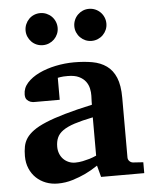

<svg xmlns="http://www.w3.org/2000/svg" viewBox="-53 -767 658 824"><g transform="rotate(-5 276.5 -355.5)"><path d="M350.1 0 336.9 -49.8Q311 -32.2 282.7 -18.6Q257.8 -6.8 227.1 2.7Q196.3 12.2 163.1 12.2Q135.7 12.2 112.1 3.2Q88.4 -5.9 70.6 -22.7Q52.7 -39.6 42.5 -63.5Q32.2 -87.4 32.2 -117.2Q32.2 -139.6 35.9 -158.7Q39.6 -177.7 50.5 -194.1Q61.5 -210.4 82 -225.3Q102.5 -240.2 136.5 -254.4Q170.4 -268.6 219.7 -282.7Q269 -296.9 337.9 -312V-324.2Q337.9 -331.5 338.4 -337.4Q338.4 -344.2 338.9 -351.1Q339.4 -365.2 335.9 -381.6Q332.5 -397.9 322.3 -411.9Q312 -425.8 293.5 -434.8Q274.9 -443.8 245.1 -443.8Q234.9 -443.8 226.8 -443.4Q218.8 -442.9 213.4 -441.9Q207 -440.9 202.1 -439.9V-345.2H99.1Q86.4 -344.2 76.7 -347.7Q68.4 -350.6 61.3 -357.9Q54.2 -365.2 54.2 -380.9Q54.2 -408.7 74 -430.7Q93.8 -452.6 125.7 -468Q157.7 -483.4 197.5 -491.7Q237.3 -500 276.9 -500Q319.8 -500 355.5 -493.7Q391.1 -487.3 416.7 -469Q442.4 -450.7 456.3 -417.5Q470.2 -384.3 470.2 -330.1V-73.2Q470.2 -64 476.6 -57.4Q482.9 -50.8 492.2 -49.8L536.1 -46.9V0ZM336.9 -257.8Q288.6 -248 257.1 -237.8Q225.6 -227.5 207 -214.4Q188.5 -201.2 181.2 -184.3Q173.8 -167.5 173.8 -145Q173.8 -129.4 179 -116Q184.1 -102.5 193.6 -92.5Q203.1 -82.5 216.3 -76.7Q229.5 -70.8 245.1 -70.8Q261.2 -70.8 277.6 -74.2Q293.9 -77.6 307.1 -81.5Q322.8 -86.4 336.9 -92.8ZM220.2 -653.8Q220.2 -639.6 214.8 -627.2Q209.5 -614.7 200 -605.2Q190.4 -595.7 177.7 -590.3Q165 -585 150.9 -585Q136.7 -585 124 -590.3Q111.3 -595.7 102.1 -605.2Q92.8 -614.7 87.4 -627.2Q82 -639.6 82 -653.8Q82 -668 87.4 -680.7Q92.8 -693.4 102.1 -702.9Q111.3 -712.4 124 -717.8Q136.7 -723.1 150.9 -723.1Q165 -723.1 177.7 -717.8Q190.4 -712.4 200 -702.9Q209.5 -693.4 214.8 -680.7Q220.2 -668 220.2 -653.8ZM430.2 -653.8Q430.2 -639.6 424.8 -627.2Q419.4 -614.7 409.9 -605.2Q400.4 -595.7 387.7 -590.3Q375 -585 360.8 -585Q346.7 -585 334.2 -590.3Q321.8 -595.7 312.3 -605.2Q302.7 -614.7 297.4 -627.2Q292 -639.6 292 -653.8Q292 -668 297.4 -680.7Q302.7 -693.4 312.3 -702.9Q321.8 -712.4 334.2 -717.8Q346.7 -723.1 360.8 -723.1Q375 -723.1 387.7 -717.8Q400.4 -712.4 409.9 -702.9Q419.4 -693.4 424.8 -680.7Q430.2 -668 430.2 -653.8Z"/></g></svg>

Font: Charis SIL Phon
Style: Bold
Weight: 700
Foundry: SIL International
Version: Version 5.000